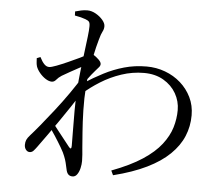

<svg xmlns="http://www.w3.org/2000/svg" viewBox="-56 -855 1113 966"><g transform="rotate(5 500.0 -371.5)"><path d="M355.6 -371.6 357.1 -424.4Q404.7 -455.1 453.3 -480.2Q501.8 -505.4 555.1 -520.5Q608.4 -535.7 668.6 -535.7Q717.6 -535.7 762.1 -519.2Q806.6 -502.7 840.8 -472.5Q874.9 -442.4 895 -401.3Q915 -360.3 915 -310.5Q915 -254.6 894.2 -204.8Q873.5 -155.1 829.2 -112Q784.9 -68.8 715.1 -34.7Q645.3 -0.5 547.3 24L536.5 1.1Q630.6 -34.4 690.5 -73.8Q750.4 -113.2 783.5 -156.1Q816.7 -199 829.9 -242.9Q843 -286.8 843 -330.5Q843 -375.3 820.8 -414.4Q798.5 -453.5 756.9 -477.9Q715.2 -502.3 658.1 -502.3Q600.1 -502.3 544.5 -483.7Q488.9 -465.1 440.7 -434.9Q392.4 -404.8 355.6 -371.6ZM246 -451.7Q230.2 -441.5 220.8 -429.8Q211.4 -418.1 198.9 -418.1Q184.8 -418.1 168.1 -428.6Q151.4 -439.2 137.6 -455.7Q123.9 -472.2 118.4 -488.1Q115.2 -499.5 114.8 -509.8Q114.3 -520 113.7 -529.3L131.8 -536.5Q143.4 -513.3 154.7 -501.9Q165.9 -490.4 179.3 -490.4Q190 -490.4 216 -500.3Q242 -510.2 272.6 -523.9Q303.3 -537.6 329.6 -550.1Q355.9 -562.7 366.2 -568.7Q376 -574.1 382.1 -574.7Q388.2 -575.3 397.2 -570.7Q409.5 -563.4 423 -550.5Q436.5 -537.6 436.5 -527.8Q436.7 -519.2 429.5 -511.2Q422.3 -503.1 412.7 -491.9Q404.6 -483 395 -470.9Q385.3 -458.8 375.5 -445.3Q365.6 -431.7 356.4 -419.1L360.2 -477.1Q365 -485.1 369.5 -497.3Q374 -509.5 377.3 -522.1Q354.8 -511.9 331.2 -499.4Q307.6 -486.9 285.8 -474.5Q263.9 -462.1 246 -451.7ZM202.2 -199.1 218.1 -220.6Q233.8 -200.2 252.8 -176Q271.9 -151.7 288.7 -130.5Q305.5 -109.2 314 -98.5Q327.2 -82.2 327.6 -104.9Q327.8 -134.9 326.9 -181.3Q326.1 -227.7 326.3 -282.5Q326.5 -337.2 329.5 -389.4Q333.3 -442.3 339.2 -491.7Q345.1 -541.2 350.6 -584Q356 -626.9 360 -659.7Q364 -692.4 364 -712.3Q364 -729.1 358.9 -735.1Q353.8 -741.2 340.6 -746Q330.6 -749.8 317.1 -753.3Q303.7 -756.7 286.2 -759.8L285.4 -780.3Q298.9 -784.2 314.4 -787.6Q329.9 -791.1 346.8 -791.1Q368.1 -791.1 389.5 -779Q410.8 -766.9 424.8 -750.2Q438.8 -733.5 438.8 -718.8Q438.8 -704.1 431.8 -691.4Q424.7 -678.7 416.7 -648.8Q412.7 -634.9 406.4 -610Q400.2 -585.1 393.4 -552Q386.6 -518.9 381.1 -481.7Q375.6 -444.5 373 -407.9Q368.6 -349.1 370.1 -288.9Q371.6 -228.8 375.4 -179.3Q379.2 -129.8 381.4 -100.2Q383.1 -80.8 384.5 -65.5Q385.9 -50.2 385.9 -33.6Q385.9 -16.5 381.6 2.2Q377.3 20.9 368 34.4Q358.7 47.8 344.6 47.8Q330.6 47.8 322.7 39.5Q314.8 31.3 311.6 13.8Q307.6 -4.3 304.2 -18.5Q300.8 -32.7 293.9 -49.8Q288.7 -65 272.7 -92.3Q256.7 -119.7 237.6 -149Q218.5 -178.3 202.2 -199.1ZM354.3 -460 352.4 -372.4Q333.2 -341.4 307.9 -303.6Q282.6 -265.8 255.8 -226.8Q229 -187.8 202.9 -151.4Q176.8 -115 155 -84.9Q146.1 -72.6 138.2 -64.1Q130.3 -55.7 119.2 -55.5Q108.1 -55.3 100.1 -65.3Q92.2 -75.3 92.2 -90.1Q92.2 -104.2 96.8 -114.9Q101.3 -125.5 115 -140.7Q131.2 -158.5 161.4 -195.1Q191.6 -231.7 227.1 -277.2Q262.7 -322.7 296.2 -370.7Q329.6 -418.6 354.3 -460Z"/></g></svg>

Font: Noto Serif TC
Style: Regular
Weight: 200
Designer: Ryoko NISHIZUKA 西塚涼子 (kana & ideographs); Frank Grießhammer (Latin, Greek & Cyrillic); Wenlong ZHANG 张文龙 (bopomofo); San
Foundry: Adobe
Version: Version 2.001;hotconv 1.1.0;makeotfexe 2.6.0